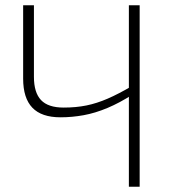

<svg xmlns="http://www.w3.org/2000/svg" viewBox="-20 -710 650 730"><path d="M109 -690V-418Q109 -358 136 -329.5Q163 -301 222 -301Q269 -301 308.5 -309Q348 -317 389.5 -335Q431 -353 482 -383L483 -350Q435 -319 388.5 -299.5Q342 -280 298 -272Q254 -264 210 -264Q138 -264 103 -300.5Q68 -337 68 -411V-690ZM511 -690V0H470V-690Z"/></svg>

Font: Exo 2 ExtraLight
Style: Regular
Weight: 250
Designer: Natanael Gama
Foundry: Natanael Gama
Version: Version 2.010